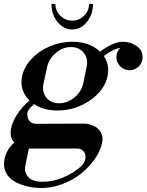

<svg xmlns="http://www.w3.org/2000/svg" viewBox="-40 -739 741 971"><path d="M168 211.9Q118.7 211.9 70.3 195.6Q22 179.2 -2 147Q-27.3 109.9 -16.4 62.3Q-5.4 14.6 32.2 -18.1Q7.3 -44.9 16.1 -89.8Q23.4 -125.5 48.1 -162.6Q72.8 -199.7 108.9 -231Q57.1 -282.7 71.8 -354Q82 -401.4 119.6 -441.4Q157.2 -481.4 211.9 -504.6Q266.6 -527.8 325.2 -527.8Q413.6 -527.8 465.8 -478Q507.3 -506.8 533.2 -517.3Q559.1 -527.8 582 -527.8Q624.5 -527.8 659.2 -500Q681.2 -481 681.2 -450.2Q681.2 -422.9 662.1 -403.3Q643.1 -383.8 615.2 -383.8Q587.9 -383.8 568.4 -403.3Q548.8 -422.9 548.8 -450.2Q548.8 -477.1 567.9 -496.1Q553.2 -495.1 535.4 -486.8Q517.6 -478.5 484.9 -456.1Q515.6 -411.6 503.9 -354Q488.8 -281.7 414.6 -231Q340.3 -180.2 251 -180.2Q179.7 -180.2 131.8 -212.9Q129.9 -210.9 123.8 -204.8Q117.7 -198.7 116 -197Q114.3 -195.3 109.9 -190.2Q105.5 -185.1 104.2 -182.6Q103 -180.2 100.8 -175.3Q98.6 -170.4 98.4 -166.5Q98.1 -162.6 98.4 -157.2Q98.6 -151.9 100.1 -146Q103 -130.9 114.7 -121.8Q126.5 -112.8 143.1 -112.8L386.2 -113.8Q396.5 -113.8 408.7 -111.1Q420.9 -108.4 435.5 -101.6Q450.2 -94.7 460.2 -83.3Q470.2 -71.8 475.8 -54.2Q481.4 -36.6 475.1 -12.2Q466.8 26.4 438.7 66.2Q410.6 106 370.6 138.4Q330.6 170.9 276.6 191.4Q222.7 211.9 168 211.9ZM87.9 99.1Q86.9 107.9 86.4 118.4Q85.9 128.9 91.6 139.9Q97.2 150.9 106 159.7Q114.7 168.5 132.6 174.3Q150.4 180.2 174.8 180.2Q228 180.2 278.8 158.9Q329.6 137.7 369.1 103Q387.7 86.4 391.6 64.7Q395.5 43 383.8 27.6Q372.1 12.2 349.1 12.2H106Q96.7 58.1 87.9 99.1ZM180.2 -316.9Q170.9 -274.9 194.1 -245.8Q217.3 -216.8 258.8 -216.8Q300.3 -216.8 335.9 -245.8Q371.6 -274.9 380.9 -316.9Q383.3 -330.6 389.4 -358.6Q395.5 -386.7 397.9 -399.9Q407.2 -441.9 384 -471.4Q360.8 -501 318.8 -501Q277.3 -501 242.4 -471.4Q207.5 -441.9 198.2 -399.9ZM220.2 -719.2Q220.2 -666 251 -627.9Q281.7 -589.8 325.2 -589.8Q368.7 -589.8 399.4 -627.9Q430.2 -666 430.2 -719.2H410.2Q410.2 -684.1 385.3 -659.4Q360.4 -634.8 325.2 -634.8Q290 -634.8 265.1 -659.4Q240.2 -684.1 240.2 -719.2Z"/></svg>

Font: Fin Serif Display
Style: Italic
Weight: 400
Italic angle: -12°
Designer: J. Blake Harris
Version: Version 1.006;FEAKit 1.0